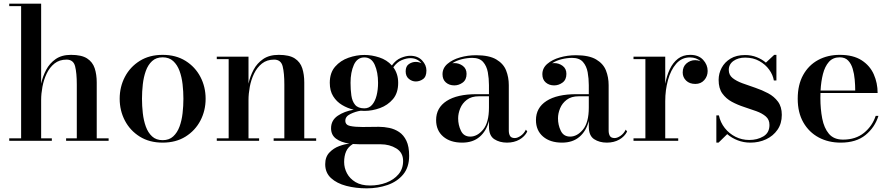

<svg xmlns="http://www.w3.org/2000/svg" viewBox="-20 -770 4865 1050"><path d="M30.5 -13.5H95.5V-736.5H30.5V-750H205V-312.5Q213.5 -352 232.5 -388Q251.5 -424 284.5 -447Q317.5 -470 368.5 -470Q426 -470 456.2 -450.5Q486.5 -431 497.8 -396.8Q509 -362.5 509 -319V-13.5H574V0H341.5V-13.5H400V-307.5Q400 -370.5 390.8 -407.2Q381.5 -444 344 -444Q304.5 -444 277.8 -422.5Q251 -401 235 -367Q219 -333 212 -295Q205 -257 205 -223.5V-13.5H263.5V0H30.5Z M634.5 -230Q634.5 -295 663 -349.5Q691.5 -404 744.2 -437Q797 -470 869.5 -470Q942 -470 994.8 -437Q1047.5 -404 1076 -349.5Q1104.5 -295 1104.5 -230Q1104.5 -165 1076 -110.5Q1047.5 -56 994.8 -23Q942 10 869.5 10Q797 10 744.2 -23Q691.5 -56 663 -110.5Q634.5 -165 634.5 -230ZM756.5 -230Q756.5 -191 761 -151Q765.5 -111 777.5 -77.8Q789.5 -44.5 811.8 -24Q834 -3.5 869.5 -3.5Q905 -3.5 927.2 -24Q949.5 -44.5 961.8 -77.8Q974 -111 978.5 -151Q983 -191 983 -230Q983 -269 978.5 -309Q974 -349 961.8 -382.2Q949.5 -415.5 927.2 -436Q905 -456.5 869.5 -456.5Q834 -456.5 811.8 -436Q789.5 -415.5 777.5 -382.2Q765.5 -349 761 -309Q756.5 -269 756.5 -230Z M1165.5 -13.5H1230.5V-446.5H1165.5V-460H1339V-312.5Q1347.5 -352 1366.5 -388Q1385.5 -424 1419 -447Q1452.5 -470 1504.5 -470Q1562 -470 1592 -450.5Q1622 -431 1633 -396.8Q1644 -362.5 1644 -319V-13.5H1709V0H1476.5V-13.5H1535V-307.5Q1535 -370.5 1525.8 -407.2Q1516.5 -444 1479 -444Q1439.5 -444 1412.5 -422.5Q1385.5 -401 1369.2 -367Q1353 -333 1346 -295Q1339 -257 1339 -223.5V-13.5H1397V0H1165.5Z M1790.5 -68.5Q1790.5 -112 1826.8 -136.8Q1863 -161.5 1914.5 -170Q1880.5 -178 1850.5 -196Q1820.5 -214 1802 -243.8Q1783.5 -273.5 1783.5 -317Q1783.5 -372 1812.8 -405.5Q1842 -439 1885.8 -454.2Q1929.5 -469.5 1972.5 -469.5Q2013 -469.5 2054.2 -456Q2095.5 -442.5 2123 -412Q2144.5 -442 2172.5 -453.5Q2200.5 -465 2223 -465Q2264.5 -465 2288.2 -439.8Q2312 -414.5 2312 -384.5Q2312 -350.5 2293.5 -337.5Q2275 -324.5 2254 -324.5Q2233 -324.5 2215.8 -338.8Q2198.5 -353 2198.5 -380Q2198.5 -407.5 2216 -419.5Q2233.5 -431.5 2254 -431.5Q2270 -431.5 2284.5 -424.5Q2275 -436.5 2259.8 -444.2Q2244.5 -452 2224 -452Q2203 -452 2177 -441.2Q2151 -430.5 2131 -402Q2143.5 -385.5 2150.5 -364.2Q2157.5 -343 2157.5 -317Q2157.5 -261.5 2129 -228Q2100.5 -194.5 2058 -179Q2015.5 -163.5 1972.5 -163.5Q1962.5 -163.5 1952.5 -164.5Q1923.5 -160 1896 -146.5Q1868.5 -133 1868.5 -110Q1868.5 -86.5 1895 -81Q1921.5 -75.5 1962 -75.5Q1988.5 -75.5 2009.5 -76Q2030.5 -76.5 2052 -76.5Q2080 -76.5 2109 -70.5Q2138 -64.5 2162.8 -48Q2187.5 -31.5 2202.5 -0.2Q2217.5 31 2217.5 82Q2217.5 145 2184.8 184.2Q2152 223.5 2099 241.8Q2046 260 1985.5 260Q1925.5 260 1873.8 246.5Q1822 233 1790.2 203.8Q1758.5 174.5 1758.5 128Q1758.5 88 1781.5 64Q1804.5 40 1835.5 28.8Q1866.5 17.5 1891 15.5Q1844.5 8.5 1817.5 -11.8Q1790.5 -32 1790.5 -68.5ZM1897 -317Q1897 -279.5 1901.5 -247.8Q1906 -216 1922 -196.8Q1938 -177.5 1972.5 -177.5Q1998.5 -177.5 2015 -196.8Q2031.5 -216 2039.5 -247.8Q2047.5 -279.5 2047.5 -317Q2047.5 -374.5 2029.5 -415.2Q2011.5 -456 1972.5 -456Q1933.5 -456 1915.2 -415.2Q1897 -374.5 1897 -317ZM1862 116Q1862 148.5 1877.5 177.8Q1893 207 1924.2 225.8Q1955.5 244.5 2003.5 244.5Q2051.5 244.5 2092.8 228.8Q2134 213 2159.2 183.2Q2184.5 153.5 2184.5 110.5Q2184.5 64.5 2147.5 41.8Q2110.5 19 2061.5 19H1947.5Q1927.5 19 1910 17.5Q1883.5 33.5 1872.8 58.2Q1862 83 1862 116Z M2586.5 -255H2654V-304.5Q2654 -340.5 2647.8 -374.8Q2641.5 -409 2622 -431.2Q2602.5 -453.5 2562.5 -453.5Q2535.5 -453.5 2505.5 -446.2Q2475.5 -439 2453.5 -424Q2459 -425 2464.5 -425Q2490.5 -425 2511 -409.8Q2531.5 -394.5 2531.5 -366Q2531.5 -334 2510.5 -318.5Q2489.5 -303 2464.5 -303Q2437 -303 2418.5 -319Q2400 -335 2400 -364Q2400 -397.5 2427 -420.8Q2454 -444 2496 -456Q2538 -468 2583.5 -468Q2655 -468 2694 -445Q2733 -422 2747.8 -384.8Q2762.5 -347.5 2762.5 -304.5V-55.5Q2762.5 -38.5 2769.2 -26.8Q2776 -15 2795.5 -15Q2809.5 -15 2827.5 -27.2Q2845.5 -39.5 2856 -61L2863.5 -50.5Q2849.5 -23 2820.5 -6.5Q2791.5 10 2752.5 10Q2712 10 2683 -9Q2654 -28 2654 -77.5V-109Q2640 -53.5 2603 -21.8Q2566 10 2507.5 10Q2442.5 10 2403.8 -23.2Q2365 -56.5 2365 -113.5Q2365 -180.5 2422.5 -217.8Q2480 -255 2586.5 -255ZM2552 -23Q2590.5 -23 2622.2 -61.5Q2654 -100 2654 -182V-243.5H2599.5Q2558 -243.5 2533 -224.2Q2508 -205 2496.8 -177.2Q2485.5 -149.5 2485.5 -123Q2485.5 -86.5 2500.8 -54.8Q2516 -23 2552 -23Z M3132.5 -255H3200V-304.5Q3200 -340.5 3193.8 -374.8Q3187.5 -409 3168 -431.2Q3148.5 -453.5 3108.5 -453.5Q3081.5 -453.5 3051.5 -446.2Q3021.5 -439 2999.5 -424Q3005 -425 3010.5 -425Q3036.5 -425 3057 -409.8Q3077.5 -394.5 3077.5 -366Q3077.5 -334 3056.5 -318.5Q3035.5 -303 3010.5 -303Q2983 -303 2964.5 -319Q2946 -335 2946 -364Q2946 -397.5 2973 -420.8Q3000 -444 3042 -456Q3084 -468 3129.5 -468Q3201 -468 3240 -445Q3279 -422 3293.8 -384.8Q3308.5 -347.5 3308.5 -304.5V-55.5Q3308.5 -38.5 3315.2 -26.8Q3322 -15 3341.5 -15Q3355.5 -15 3373.5 -27.2Q3391.5 -39.5 3402 -61L3409.5 -50.5Q3395.5 -23 3366.5 -6.5Q3337.5 10 3298.5 10Q3258 10 3229 -9Q3200 -28 3200 -77.5V-109Q3186 -53.5 3149 -21.8Q3112 10 3053.5 10Q2988.5 10 2949.8 -23.2Q2911 -56.5 2911 -113.5Q2911 -180.5 2968.5 -217.8Q3026 -255 3132.5 -255ZM3098 -23Q3136.5 -23 3168.2 -61.5Q3200 -100 3200 -182V-243.5H3145.5Q3104 -243.5 3079 -224.2Q3054 -205 3042.8 -177.2Q3031.5 -149.5 3031.5 -123Q3031.5 -86.5 3046.8 -54.8Q3062 -23 3098 -23Z M3444.5 -13.5H3509.5V-446.5H3444.5V-460H3618V-311.5Q3626 -355.5 3643 -391.5Q3660 -427.5 3687.5 -448.8Q3715 -470 3754.5 -470Q3800 -470 3825 -443Q3850 -416 3850 -382Q3850 -353 3831.5 -332Q3813 -311 3782.5 -311Q3751 -311 3732.2 -329.2Q3713.5 -347.5 3713.5 -373.5Q3713.5 -405.5 3734.2 -423.2Q3755 -441 3782 -441Q3797.5 -441 3811.5 -435Q3788 -456 3753 -456Q3708 -456 3678 -421.5Q3648 -387 3633 -332.2Q3618 -277.5 3618 -216.5V-13.5H3689V0H3444.5Z M3909.5 10H3897.5V-139H3911.5Q3919.5 -100.5 3943.5 -70Q3967.5 -39.5 4002.2 -22Q4037 -4.5 4077.5 -4.5Q4121.5 -4.5 4154.8 -24.2Q4188 -44 4188 -86.5Q4188 -116 4168 -133.2Q4148 -150.5 4116.2 -162Q4084.5 -173.5 4049 -185Q4013.5 -196.5 3982 -213.5Q3950.5 -230.5 3930.2 -258.8Q3910 -287 3910 -333Q3910 -368 3926.5 -399Q3943 -430 3975 -449.5Q4007 -469 4054.5 -469Q4089 -469 4118 -457.5Q4147 -446 4168.5 -427.5L4214 -470H4226V-330H4212Q4207 -360.5 4186.5 -389Q4166 -417.5 4132.5 -436.2Q4099 -455 4055 -455Q4017 -455 3991.2 -436.8Q3965.5 -418.5 3965.5 -387.5Q3965.5 -360 3986.5 -343.2Q4007.5 -326.5 4040.5 -314.5Q4073.5 -302.5 4110.5 -290Q4147.5 -277.5 4180.5 -260Q4213.5 -242.5 4234.5 -214.2Q4255.5 -186 4255.5 -142Q4255.5 -94.5 4232 -60.5Q4208.5 -26.5 4169.5 -8.2Q4130.5 10 4083.5 10Q4047 10 4014.5 -2.5Q3982 -15 3957 -36.5Z M4784 -136.5Q4764.5 -73.5 4713.5 -31.8Q4662.5 10 4577.5 10Q4510.5 10 4457.5 -18.2Q4404.5 -46.5 4373.5 -100.2Q4342.5 -154 4342.5 -230Q4342.5 -306 4372.2 -359.8Q4402 -413.5 4454 -441.8Q4506 -470 4572.5 -470Q4646 -470 4691.8 -440.5Q4737.5 -411 4758.5 -363.5Q4779.5 -316 4779.5 -261.5H4467Q4466.5 -248 4466.5 -234Q4466.5 -174 4476.5 -122Q4486.5 -70 4513.2 -38.2Q4540 -6.5 4590.5 -6.5Q4659.5 -6.5 4705 -43.5Q4750.5 -80.5 4769 -136.5ZM4572.5 -456.5Q4535 -456.5 4513 -431.5Q4491 -406.5 4480.5 -365.2Q4470 -324 4467.5 -275H4657Q4657 -303 4654.2 -334.5Q4651.5 -366 4643.2 -393.8Q4635 -421.5 4618.2 -439Q4601.5 -456.5 4572.5 -456.5Z"/></svg>

Font: Bodoni* 16 Medium
Style: Regular
Weight: 500
Version: Version 2.2